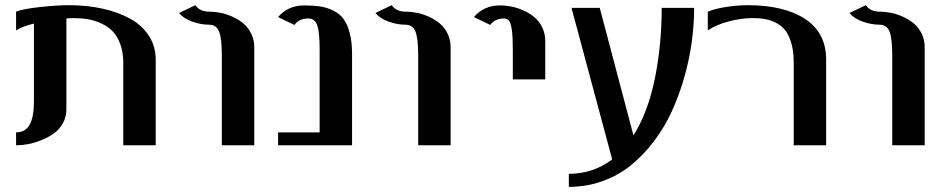

<svg xmlns="http://www.w3.org/2000/svg" viewBox="-20 -560 3634 740"><path d="M42 -515.1Q69.3 -525.9 135.3 -533Q201.2 -540 245.1 -540Q314.5 -540 374.5 -526.9Q434.6 -513.7 480.7 -488.5Q526.9 -463.4 553.5 -422.6Q580.1 -381.8 580.1 -330.1V0H455.1V-317.9Q455.1 -358.4 443.8 -389.4Q432.6 -420.4 414.3 -439.2Q396 -458 370.4 -469.7Q344.7 -481.4 319.1 -485.8Q293.5 -490.2 264.2 -490.2Q250.5 -490.2 235.8 -488.8V-137.2Q235.8 -108.9 222.4 -85Q209 -61 187.7 -45.9Q166.5 -30.8 140.1 -20Q113.8 -9.3 88.9 -4.6Q64 0 42 0V-49.8Q77.1 -49.8 94 -79.1Q110.8 -108.4 110.8 -169.9V-469.2Q66.4 -458.5 42 -442.9Z M785.6 -464.8Q754.4 -464.8 721.2 -476.6Q688 -488.3 669.9 -509.8L732.9 -540Q750.5 -515.1 785.6 -515.1Q807.6 -515.1 830.6 -510.5Q853.5 -505.9 877 -495.1Q900.4 -484.4 918.7 -469Q937 -453.6 948.5 -429.9Q960 -406.2 960 -377.9V0H835V-345.2Q835 -410.2 824.7 -437.5Q814.5 -464.8 785.6 -464.8Z M1336.9 0H1051.8V-49.8H1211.9V-369.1Q1211.9 -434.6 1203.1 -461.7Q1194.3 -488.8 1168 -488.8Q1132.3 -488.8 1114.7 -463.9L1051.8 -494.1Q1089.4 -539.1 1152.8 -539.1Q1188.5 -539.1 1214.8 -534.9Q1241.2 -530.8 1265.4 -518.8Q1289.6 -506.8 1304.4 -486.3Q1319.3 -465.8 1328.1 -432.1Q1336.9 -398.4 1336.9 -352.1Z M1542.5 -464.8Q1511.2 -464.8 1478 -476.6Q1444.8 -488.3 1426.8 -509.8L1489.7 -540Q1507.3 -515.1 1542.5 -515.1Q1564.5 -515.1 1587.4 -510.5Q1610.4 -505.9 1633.8 -495.1Q1657.2 -484.4 1675.5 -469Q1693.8 -453.6 1705.3 -429.9Q1716.8 -406.2 1716.8 -377.9V0H1591.8V-345.2Q1591.8 -410.2 1581.5 -437.5Q1571.3 -464.8 1542.5 -464.8Z M1956.5 -253.9V-369.1Q1956.5 -419.4 1952.6 -445.6Q1948.7 -471.7 1941.9 -480.2Q1935.1 -488.8 1922.4 -488.8Q1887.2 -488.8 1869.6 -463.9L1806.6 -494.1Q1844.2 -539.1 1907.7 -539.1Q1929.7 -539.1 1952.6 -534.4Q1975.6 -529.8 1999 -519Q2022.5 -508.3 2040.5 -492.9Q2058.6 -477.5 2070.1 -453.9Q2081.5 -430.2 2081.5 -401.9V-253.9Z M2172.4 160.2V109.9Q2266.6 109.9 2339.4 54.2L2182.6 -529.8H2291.5L2421.4 -38.1Q2477.5 -127.4 2503.9 -257.1Q2530.3 -386.7 2530.3 -529.8H2655.3Q2655.3 -464.8 2646 -397.5Q2636.7 -330.1 2617.4 -262.2Q2598.1 -194.3 2570.1 -132.6Q2542 -70.8 2501.7 -17.3Q2461.4 36.1 2413.3 75.7Q2365.2 115.2 2303.5 137.7Q2241.7 160.2 2172.4 160.2Z M2708 -515.1Q2736.8 -526.9 2780 -533.4Q2823.2 -540 2861.3 -540Q3002.4 -540 3083.3 -486.8Q3164.1 -433.6 3164.1 -330.1V0H3039.1V-317.9Q3039.1 -358.9 3031 -389.4Q3022.9 -419.9 3009.5 -439Q2996.1 -458 2975.3 -469.7Q2954.6 -481.4 2931.9 -485.8Q2909.2 -490.2 2880.4 -490.2Q2835.9 -490.2 2787.8 -477.3Q2739.7 -464.4 2708 -442.9Z M3369.6 -464.8Q3338.4 -464.8 3305.2 -476.6Q3272 -488.3 3253.9 -509.8L3316.9 -540Q3334.5 -515.1 3369.6 -515.1Q3391.6 -515.1 3414.6 -510.5Q3437.5 -505.9 3460.9 -495.1Q3484.4 -484.4 3502.7 -469Q3521 -453.6 3532.5 -429.9Q3543.9 -406.2 3543.9 -377.9V0H3418.9V-345.2Q3418.9 -410.2 3408.7 -437.5Q3398.4 -464.8 3369.6 -464.8Z"/></svg>

Font: Pfennig
Style: Bold
Weight: 700
Version: Version 20120410 ; ttfautohint (v0.8)